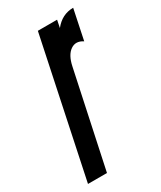

<svg xmlns="http://www.w3.org/2000/svg" viewBox="-163 -610 558 666"><g transform="rotate(-30 116.5 -277.5)"><path d="M-14 0H62L143 -380Q151.5 -421 173.8 -436.5Q196 -452 222 -435L247 -555Q202 -555 172 -517L178 -547H101Z"/></g></svg>

Font: League Gothic Condensed Italic
Style: Regular
Weight: 400
Width: 3
Designer: The League of Moveable Type
Version: Version 1.600; ttfautohint (v1.8.3)